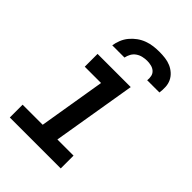

<svg xmlns="http://www.w3.org/2000/svg" viewBox="-217 -837 933 933"><g transform="rotate(45 250.0 -370.0)"><path d="M27 0V-88H165L222 -432H110V-520H338L266 -88H377V0ZM131 -600Q134 -620 142 -640Q150 -660 164 -677Q178 -694 196 -707Q214 -720 234.5 -727.5Q255 -735 275.5 -737.5Q296 -740 316 -740Q336 -740 356 -737.5Q376 -735 393.5 -727.5Q411 -720 425.5 -707Q440 -694 448 -677Q456 -660 457 -640Q458 -620 455 -600H371Q373 -615 370 -628.5Q367 -642 357 -651Q347 -660 333 -663.5Q319 -667 304 -667Q290 -667 274.5 -663.5Q259 -660 246 -651Q233 -642 225.5 -628.5Q218 -615 215 -600Z"/></g></svg>

Font: Iosevka SS04 Semibold Oblique
Style: Regular
Weight: 600
Italic angle: -9°
Monospace: yes
Designer: Belleve Invis
Foundry: Belleve Invis
Version: Version 19.0.0; ttfautohint (v1.8.4)